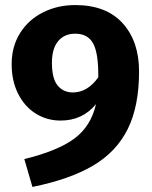

<svg xmlns="http://www.w3.org/2000/svg" viewBox="-20 -710 600 758"><path d="M529 -428Q529 -291 484.5 -201Q440 -111 348 -56.5Q256 -2 108 28L76 -82Q207 -114 273 -162.5Q339 -211 359 -299Q306 -234 219 -234Q166 -234 122 -261Q78 -288 52 -339Q26 -390 26 -457Q26 -526 59 -579Q92 -632 149.5 -661Q207 -690 277 -690Q399 -690 464 -618.5Q529 -547 529 -428ZM368 -405Q369 -499 348 -538Q327 -577 277 -577Q234 -577 209.5 -547.5Q185 -518 185 -462Q185 -400 207.5 -372.5Q230 -345 268 -345Q297 -345 322.5 -360.5Q348 -376 368 -405Z"/></svg>

Font: FiraGOUPP
Style: Bold
Weight: 700
Designer: bBox Type
Foundry: bBox Type GmbH
Version: Version 1.001